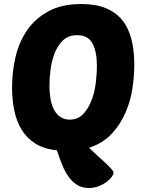

<svg xmlns="http://www.w3.org/2000/svg" viewBox="-20 -741 722 955"><path d="M545 118Q545 126 536 138.5Q527 151 510.5 163.5Q494 176 471.5 185Q449 194 422 194Q389 194 365 179.5Q341 165 322.5 140Q304 115 290 80.5Q276 46 263 7Q199 0 156 -27Q113 -54 87.5 -96Q62 -138 51 -191.5Q40 -245 40 -306Q40 -384 57.5 -458.5Q75 -533 115.5 -591.5Q156 -650 222 -685.5Q288 -721 385 -721Q456 -721 506 -700.5Q556 -680 587.5 -641.5Q619 -603 633.5 -546.5Q648 -490 648 -418Q648 -366 639 -303.5Q630 -241 605 -182.5Q580 -124 536.5 -76.5Q493 -29 423 -6Q438 9 459 28Q480 47 499 64.5Q518 82 531.5 96.5Q545 111 545 118ZM364 -566Q319 -566 292 -539Q265 -512 250.5 -473Q236 -434 231 -391.5Q226 -349 226 -318Q226 -231 252.5 -188.5Q279 -146 327 -146Q369 -146 395.5 -175.5Q422 -205 437 -246.5Q452 -288 457 -333.5Q462 -379 462 -412Q462 -484 440 -525Q418 -566 364 -566Z"/></svg>

Font: PoetsenOne
Style: Regular
Weight: 400
Designer: Rodrigo Fuenzalida, Pablo Impallari
Foundry: Pablo Impallari, Rodrigo Fuenzalida
Version: Version 1.000; ttfautohint (v0.8) -G 200 -r 50